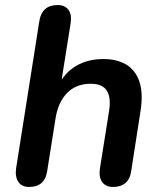

<svg xmlns="http://www.w3.org/2000/svg" viewBox="-20 -733 639 761"><path d="M95 8Q66 8 52.5 -12.5Q39 -33 44 -67L136 -650Q141 -681 159 -697Q177 -713 208 -713Q237 -713 251 -694.5Q265 -676 260 -641L220 -390H209Q234 -443 280.5 -471Q327 -499 390 -499Q444 -499 480.5 -477Q517 -455 532.5 -409.5Q548 -364 537 -293L500 -55Q496 -24 477.5 -8Q459 8 428 8Q399 8 385 -11.5Q371 -31 376 -65L412 -291Q421 -346 403.5 -373.5Q386 -401 340 -401Q281 -401 245.5 -364Q210 -327 200 -263L167 -55Q158 8 95 8Z"/></svg>

Font: Nunito ExtraLight
Style: Italic
Weight: 200
Italic angle: -9°
Designer: Vernon Adams
Foundry: Vernon Adams
Version: Version 3.602